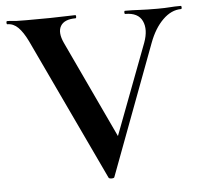

<svg xmlns="http://www.w3.org/2000/svg" viewBox="-48 -675 764 727"><g transform="rotate(-5 334.0 -311.0)"><path d="M665 -625Q668 -625 668 -619Q668 -613 665 -613Q628 -613 595.5 -581Q563 -549 543 -495L358 -1Q357 3 347.5 3Q338 3 336 -1L81 -542Q64 -577 46 -595Q28 -613 5 -613Q2 -613 2 -619Q2 -625 5 -625Q17 -625 23.5 -624Q30 -623 41.5 -622.5Q53 -622 78 -622Q134 -622 169 -622.5Q204 -623 226 -624Q248 -625 264 -625Q267 -625 267 -619Q267 -613 264 -613Q221 -613 207 -589Q193 -565 212 -524L394 -136L347 -54L515 -498Q533 -547 517.5 -580Q502 -613 453 -613Q450 -613 450 -619Q450 -625 453 -625Q482 -625 508 -623.5Q534 -622 577 -622Q605 -622 622.5 -623.5Q640 -625 665 -625Z"/></g></svg>

Font: Cormorant Infant Light
Style: Bold
Weight: 700
Version: Version 4.001